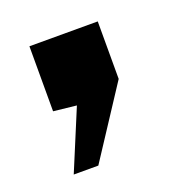

<svg xmlns="http://www.w3.org/2000/svg" viewBox="-70 -220 413 433"><g transform="rotate(-20 137.0 -4.0)"><path d="M98 5 43 -1V-157H207V-19L97 149H38Z"/></g></svg>

Font: Morrison
Style: Bold
Weight: 700
Designer: Pablo Impallari, Rodrigo Fuenzalida (Modified by Dan O. Williams)
Version: Version 0.03;June 6, 2019;FontCreator 11.5.0.2425 64-bit; tt